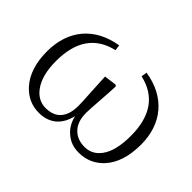

<svg xmlns="http://www.w3.org/2000/svg" viewBox="-104 -749 988 988"><g transform="rotate(45 389.5 -255.0)"><path d="M243 14C280 14 311 4 336 -16C361 -37 378 -67 387 -106C396 -67 414 -38 441 -17C466 4 497 14 533 14C587 14 632 -6 668 -45C710 -91 731 -157 731 -243C731 -396 641 -501 489 -524L484 -493C603 -466 662 -380 662 -237C662 -164 649 -110 622 -74C599 -43 570 -28 533 -28C498 -28 470 -39 449 -60C426 -83 415 -116 415 -158C415 -171 417 -201 420 -246C424 -297 426 -336 427 -363L419 -368L352 -359C353 -331 355 -292 358 -243C361 -200 362 -171 362 -156C362 -113 352 -81 332 -59C313 -38 285 -28 250 -28C213 -28 182 -45 158 -78C131 -115 117 -168 117 -237C117 -381 176 -466 294 -493L290 -524C137 -499 49 -395 49 -240C49 -157 70 -92 111 -46C147 -6 191 14 243 14Z"/></g></svg>

Font: AllPunType Light
Style: Regular
Weight: 300
Version: 1.0